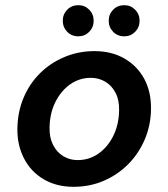

<svg xmlns="http://www.w3.org/2000/svg" viewBox="-20 -708 649 740"><path d="M263 12Q198 12 148.5 -17Q99 -46 72.5 -97.5Q46 -149 47 -213Q48 -277 71 -331.5Q94 -386 134.5 -426Q175 -466 229 -488.5Q283 -511 344 -511Q410 -511 459.5 -482.5Q509 -454 536 -404Q563 -354 562 -287Q561 -224 537.5 -169.5Q514 -115 473.5 -74.5Q433 -34 379.5 -11Q326 12 263 12ZM279 -91Q324 -91 359.5 -116Q395 -141 416.5 -184Q438 -227 439 -282Q440 -322 425.5 -350Q411 -378 386 -393Q361 -408 330 -408Q286 -408 250.5 -383Q215 -358 193.5 -315Q172 -272 171 -217Q170 -178 184.5 -149.5Q199 -121 224 -106Q249 -91 279 -91ZM282 -568Q256 -568 239 -585.5Q222 -603 222 -628Q222 -653 239 -670.5Q256 -688 282 -688Q307 -688 324 -670.5Q341 -653 341 -628Q341 -603 324 -585.5Q307 -568 282 -568ZM459 -568Q433 -568 416 -585.5Q399 -603 399 -628Q399 -653 416 -670.5Q433 -688 459 -688Q484 -688 501 -670.5Q518 -653 518 -628Q518 -603 501 -585.5Q484 -568 459 -568Z"/></svg>

Font: DM Sans 20pt SemiBold
Style: Italic
Weight: 600
Italic angle: -10°
Version: Version 4.004;gftools[0.9.30]